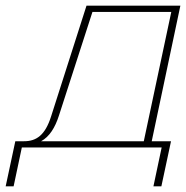

<svg xmlns="http://www.w3.org/2000/svg" viewBox="-29 -520 656 677"><path d="M56 -22H25L-9 137H19L48 0H541L512 137H540L574 -22H506L607 -500H276L151 -109C130 -43 99 -22 56 -22ZM116 -22C145 -38 165 -69 179 -113L297 -478H575L478 -22Z"/></svg>

Font: LT Wave Thin
Style: Italic
Weight: 100
Designer: Daniel Lyons
Version: Version 2.5 (Glyphs App)